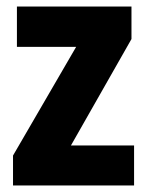

<svg xmlns="http://www.w3.org/2000/svg" viewBox="-20 -570 453 590"><path d="M392 0H20V-92L214 -426H32V-550H384V-450L198 -123H392Z"/></svg>

Font: Noto Sans Arabic Cond ExtBd
Style: Regular
Weight: 800
Width: 3
Designer: Monotype Design Team, Nadine Chahine, Nizar Qandah and Khaled Hosny
Foundry: Monotype Imaging Inc.
Version: Version 2.012; ttfautohint (v1.8.4.7-5d5b)